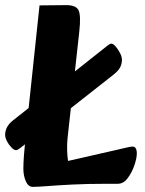

<svg xmlns="http://www.w3.org/2000/svg" viewBox="-30 -716 566 748"><path d="M32 -131Q25 -131 15 -141Q5 -151 -2.5 -165Q-10 -179 -10 -191Q-10 -206 -2.5 -220.5Q5 -235 22 -248L391 -540Q399 -546 404 -546Q411 -546 420.5 -535Q430 -524 437.5 -509.5Q445 -495 445 -483Q445 -468 438.5 -454.5Q432 -441 412 -425L47 -138Q38 -131 32 -131ZM98 12Q80 12 70.5 -10Q61 -32 61 -59Q61 -98 70 -186L124 -695L224 -696Q265 -697 275.5 -677Q286 -657 279 -594L233 -176Q231 -155 231.5 -132.5Q232 -110 235 -89L424 -132Q442 -136 460.5 -140.5Q479 -145 486 -145Q503 -145 503 -118Q503 -100 493.5 -72Q484 -44 467.5 -22Q451 0 429 0H384Q309 0 251 3Q193 6 154.5 9Q116 12 98 12Z"/></svg>

Font: Alkatra
Style: Regular
Weight: 400
Designer: Suman Bhandary
Version: Version 1.100;gftools[0.9.22]